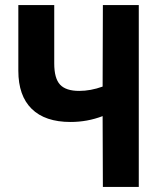

<svg xmlns="http://www.w3.org/2000/svg" viewBox="-20 -734 637 754"><path d="M384 0 383 -278Q323 -255 257 -255Q157 -255 104.5 -306.5Q52 -358 52 -456V-714H193V-485Q193 -426 216 -401.5Q239 -377 291 -377Q336 -377 383 -394L384 -714H525V0Z"/></svg>

Font: Noto Sans Condensed
Style: Bold
Weight: 700
Width: 3
Designer: Monotype Design Team
Foundry: Monotype Imaging Inc.
Version: Version 2.013; ttfautohint (v1.8.4.7-5d5b)